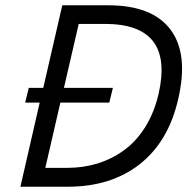

<svg xmlns="http://www.w3.org/2000/svg" viewBox="-20 -710 738 730"><path d="M57.6 0 130.9 -319.8H75.7L89.4 -376H144.5L216.8 -689.9H391.6Q559.1 -689.9 628.4 -597.2Q697.8 -504.4 657.2 -332Q620.6 -171.9 511.5 -85.9Q402.3 0 236.8 0ZM152.3 -71.8H235.8Q296.9 -71.8 351.3 -88.6Q405.8 -105.5 452.1 -139.2Q498.5 -172.9 532.5 -227.5Q566.4 -282.2 583 -353Q643.6 -619.1 378.9 -619.1H279.3L223.1 -376H409.2L395.5 -319.8H209.5Z"/></svg>

Font: HK Grotesk Italic
Style: Regular
Weight: 400
Italic angle: -13°
Designer: Alfredo Marco Pradil and Stefan Peev
Foundry: Hanken Design Co.
Version: Version 1.000;PS 001.000;hotconv 1.0.88;makeotf.lib2.5.64775